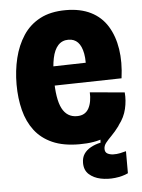

<svg xmlns="http://www.w3.org/2000/svg" viewBox="-52 -582 585 789"><g transform="rotate(-5 241.0 -188.0)"><path d="M445 149Q422 160 391 163.5Q360 167 331.5 161Q303 155 284 138Q265 121 265 91Q265 69 275 54Q285 39 303 29Q321 19 344 14L347 -51L422 -66L424 -49Q406 -25 391 -10Q376 5 367 16.5Q358 28 358 41Q358 55 368 60.5Q378 66 392 66.5Q406 67 420.5 64Q435 61 445 58ZM257 13Q191 13 146 -7Q101 -27 73.5 -63Q46 -99 33.5 -148Q21 -197 21 -254Q21 -311 33.5 -362.5Q46 -414 72.5 -454.5Q99 -495 142.5 -518Q186 -541 249 -541Q309 -541 352 -519.5Q395 -498 420 -457.5Q445 -417 453.5 -362.5Q462 -308 453 -242L126 -235V-314L332 -319L309 -273Q315 -324 309 -356Q303 -388 288 -403.5Q273 -419 249 -419Q223 -419 206.5 -401Q190 -383 183 -349Q176 -315 176 -266Q176 -180 196 -141.5Q216 -103 257 -103Q275 -103 287 -110Q299 -117 306 -130Q313 -143 316 -160Q319 -177 318 -196L461 -183Q464 -150 456 -115.5Q448 -81 425 -51.5Q402 -22 361.5 -4.5Q321 13 257 13Z"/></g></svg>

Font: Bricolage Grotesque 72pt SemiCondensed ExtraBold
Style: Regular
Weight: 800
Width: 4
Designer: Mathieu Triay
Foundry: Atelier Triay
Version: Version 1.001;gftools[0.9.33.dev8+g029e19f]